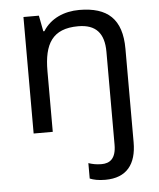

<svg xmlns="http://www.w3.org/2000/svg" viewBox="-55 -593 727 880"><g transform="rotate(-5 309.0 -153.0)"><path d="M394 240C493 240 538 180 538 80V-350C538 -487 473 -546 342 -546C273 -546 210 -519 175 -463H170L156 -536H85V0H173V-279C173 -404 212 -472 331 -472C412 -472 450 -430 450 -344V83C450 148 421 167 383 167C359 167 341 163 323 157V228C340 235 362 240 394 240Z"/></g></svg>

Font: Noto Sans Kayah Li
Style: Regular
Weight: 400
Designer: Monotype Design Team, Sérgio Martins
Foundry: Monotype Imaging Inc.
Version: Version 2.002